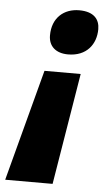

<svg xmlns="http://www.w3.org/2000/svg" viewBox="-108 -598 449 803"><g transform="rotate(5 116.5 -196.5)"><path d="M161 -375C239 -375 278 -428 278 -491C278 -532 254 -563 192 -563C128 -563 79 -522 79 -448C79 -402 110 -375 161 -375ZM-55 170H144L221 -298H69Z"/></g></svg>

Font: Noto Sans SemiCondensed Black
Style: Italic
Weight: 900
Width: 4
Italic angle: -12°
Designer: Monotype Design Team
Foundry: Monotype Imaging Inc.
Version: Version 2.013